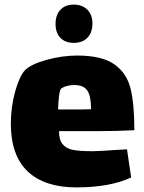

<svg xmlns="http://www.w3.org/2000/svg" viewBox="-20 -764 626 833"><path d="M491 -114Q502 -114 531 -116L549 6Q457 49 311 49Q174 49 100.5 -20Q27 -89 27 -228Q27 -299 45.5 -366Q64 -433 88 -459Q113 -485 181 -504Q249 -523 315 -523Q422 -523 476 -485Q530 -447 546.5 -379.5Q563 -312 563 -199Q482 -195 405 -195H236Q236 -157 252 -138Q268 -119 297.5 -113.5Q327 -108 381 -108Q411 -108 491 -114ZM232 -289H294Q350 -289 375 -290Q375 -347 359 -371Q343 -395 303 -395Q271 -395 248 -382Q240 -378 236.5 -350.5Q233 -323 232 -289ZM300 -578Q263 -578 242 -600Q221 -622 221 -660Q221 -699 242 -721.5Q263 -744 300 -744Q337 -744 359 -722Q381 -700 381 -662Q381 -623 359.5 -600.5Q338 -578 300 -578Z"/></svg>

Font: Lalezar
Style: Bold
Weight: 700
Designer: Borna Izadpanah
Foundry: Borna Izadpanah
Version: Version 1.003;January 24, 2021;FontCreator 13.0.0.2683 64-bi